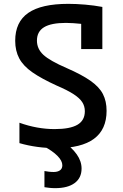

<svg xmlns="http://www.w3.org/2000/svg" viewBox="-20 -760 640 998"><path d="M272 10Q171 10 81 -16V-122Q173 -89 264 -89Q344 -89 382.5 -111.5Q421 -134 421 -182Q421 -208 407.5 -229Q394 -250 362.5 -270.5Q331 -291 275 -315Q196 -351 148.5 -384Q101 -417 80 -456.5Q59 -496 59 -548Q59 -646 127 -693Q195 -740 335 -740Q376 -740 422.5 -736Q469 -732 512 -724V-505H402V-636Q382 -638 362 -639.5Q342 -641 323 -641Q246 -641 209 -618.5Q172 -596 172 -549Q172 -506 205.5 -475Q239 -444 327 -406Q405 -372 450.5 -340Q496 -308 515 -271Q534 -234 534 -184Q534 10 272 10ZM267 218Q251 218 237.5 216.5Q224 215 211 213V129Q222 131 234 132.5Q246 134 259 134Q279 134 291.5 125.5Q304 117 304 99Q304 76 279 50.5Q254 25 207 0L306 -27Q354 7 379 42.5Q404 78 404 116Q404 165 368 191.5Q332 218 267 218Z"/></svg>

Font: M PLUS Code Latin 60 Medium
Style: Regular
Weight: 500
Width: 7
Monospace: yes
Designer: Coji Morishita
Foundry: UNDERFOREST DESIGN
Version: Version 1.005; ttfautohint (v1.8.3)